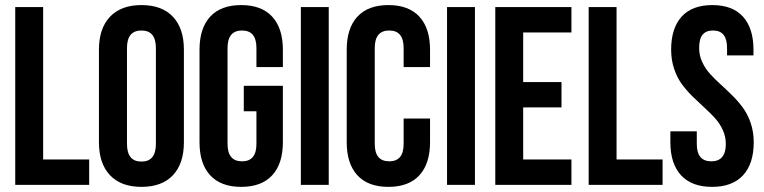

<svg xmlns="http://www.w3.org/2000/svg" viewBox="-20 -728 3010 756"><path d="M40 0V-700.2H149.9V-100.1H331.1V0Z M480 -539.1V-161.1Q480 -91.8 537.1 -91.8Q593.8 -91.8 593.8 -161.1V-539.1Q593.8 -607.9 537.1 -607.9Q480 -607.9 480 -539.1ZM369.6 -168V-532.2Q369.6 -616.2 413.1 -662.1Q456.5 -708 537.1 -708Q617.7 -708 660.9 -662.1Q704.1 -616.2 704.1 -532.2V-168Q704.1 -84 660.9 -38.1Q617.7 7.8 537.1 7.8Q456.5 7.8 413.1 -38.1Q369.6 -84 369.6 -168Z M939.9 -290V-390.1H1093.8V-168Q1093.8 -83.5 1051.8 -37.8Q1009.8 7.8 929.7 7.8Q849.6 7.8 807.6 -37.8Q765.6 -83.5 765.6 -168V-532.2Q765.6 -616.7 807.6 -662.4Q849.6 -708 929.7 -708Q1009.8 -708 1051.8 -662.4Q1093.8 -616.7 1093.8 -532.2V-463.9H989.7V-539.1Q989.7 -607.9 933.1 -607.9Q876 -607.9 876 -539.1V-161.1Q876 -92.8 933.1 -92.8Q989.7 -92.8 989.7 -161.1V-290Z M1164.6 0V-700.2H1274.4V0Z M1569.3 -261.2H1673.3V-168Q1673.3 -83.5 1631.3 -37.8Q1589.4 7.8 1509.3 7.8Q1429.2 7.8 1387.2 -37.8Q1345.2 -83.5 1345.2 -168V-532.2Q1345.2 -616.7 1387.2 -662.4Q1429.2 -708 1509.3 -708Q1589.4 -708 1631.3 -662.4Q1673.3 -616.7 1673.3 -532.2V-463.9H1569.3V-539.1Q1569.3 -607.9 1512.7 -607.9Q1455.6 -607.9 1455.6 -539.1V-161.1Q1455.6 -92.8 1512.7 -92.8Q1569.3 -92.8 1569.3 -161.1Z M1740.2 0V-700.2H1850.1V0Z M2040 -600.1V-404.8H2190.9V-305.2H2040V-100.1H2230V0H1930.2V-700.2H2230V-600.1Z M2297.9 0V-700.2H2407.7V-100.1H2588.9V0Z M2622.6 -532.2Q2622.6 -616.7 2663.8 -662.4Q2705.1 -708 2784.7 -708Q2864.3 -708 2905.5 -662.4Q2946.8 -616.7 2946.8 -532.2V-509.8H2842.8V-539.1Q2842.8 -607.9 2787.6 -607.9Q2760.3 -607.9 2746.6 -591.6Q2732.9 -575.2 2732.9 -539.1Q2732.9 -509.8 2744.9 -483.9Q2756.8 -458 2775.6 -437.3Q2794.4 -416.5 2817.4 -395.8Q2840.3 -375 2863.3 -352.3Q2886.2 -329.6 2905 -304.2Q2923.8 -278.8 2935.8 -243.7Q2947.8 -208.5 2947.8 -168Q2947.8 -83.5 2905.8 -37.8Q2863.8 7.8 2783.7 7.8Q2703.6 7.8 2661.6 -37.8Q2619.6 -83.5 2619.6 -168V-210.9H2723.6V-161.1Q2723.6 -92.8 2780.8 -92.8Q2837.9 -92.8 2837.9 -161.1Q2837.9 -190.4 2825.9 -216.3Q2814 -242.2 2795.2 -262.9Q2776.4 -283.7 2753.4 -304.4Q2730.5 -325.2 2707.3 -347.9Q2684.1 -370.6 2665.3 -396Q2646.5 -421.4 2634.5 -456.5Q2622.6 -491.7 2622.6 -532.2Z"/></svg>

Font: VL Bebas Neue Bold
Style: Regular
Weight: 700
Designer: Ryoichi Tsunekawa
Foundry: Ryoichi Tsunekawa
Version: Version 1.300